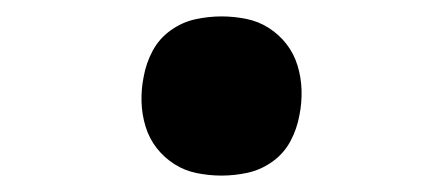

<svg xmlns="http://www.w3.org/2000/svg" viewBox="-20 -457 540 234"><path d="M250 -243Q235 -243 220 -246Q205 -249 192.5 -257Q180 -265 171 -276.5Q162 -288 157.5 -302.5Q153 -317 152.5 -332.5Q152 -348 155 -363Q158 -380 166 -395Q174 -410 188 -420Q202 -430 218 -433.5Q234 -437 250 -437Q265 -437 280 -434Q295 -431 307.5 -423Q320 -415 329 -403.5Q338 -392 342.5 -377.5Q347 -363 347.5 -347.5Q348 -332 345 -317Q342 -300 334 -285Q326 -270 312 -260Q298 -250 282 -246.5Q266 -243 250 -243Z"/></svg>

Font: Iosevka Aile Oblique
Style: Bold
Weight: 700
Italic angle: -9°
Designer: Belleve Invis
Foundry: Belleve Invis
Version: Version 31.1.0; ttfautohint (v1.8.4)